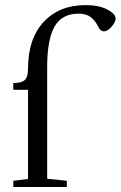

<svg xmlns="http://www.w3.org/2000/svg" viewBox="-20 -749 483 769"><path d="M33.2 0V-24.9L92.3 -32.2V-389.2H33.2V-416.5Q67.4 -416.5 79.8 -429Q92.3 -441.4 92.3 -473.6Q92.3 -594.2 155 -661.4Q217.8 -728.5 322.3 -728.5Q376 -728.5 409.4 -711.2Q442.9 -693.8 442.9 -674.3Q442.9 -660.6 426.8 -642.1Q410.6 -623.5 397 -623.5Q382.8 -623.5 376 -637.7Q370.6 -648.4 365.5 -656.2Q360.4 -664.1 351.1 -673.8Q341.8 -683.6 327.4 -689Q313 -694.3 294.9 -694.3Q228 -694.3 198.5 -642.6Q168.9 -590.8 168.9 -479V-33.2L247.6 -24.9V0Z"/></svg>

Font: Elstob
Style: Regular
Weight: 400
Designer: Peter S. Baker
Version: Version 1.015